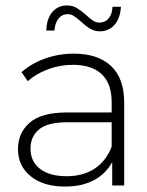

<svg xmlns="http://www.w3.org/2000/svg" viewBox="-20 -681 538 705"><path d="M436 -305V0H392V-86Q369 -43 325 -19.5Q281 4 219 4Q139 4 92.5 -34Q46 -72 46 -133Q46 -193 89 -230.5Q132 -268 225 -268H390V-306Q390 -374 353.5 -408.5Q317 -443 247 -443Q200 -443 156 -426.5Q112 -410 82 -383L59 -416Q95 -448 145.5 -466Q196 -484 251 -484Q340 -484 388 -438.5Q436 -393 436 -305ZM390 -142V-232H226Q155 -232 123.5 -206Q92 -180 92 -135Q92 -88 127 -61Q162 -34 225 -34Q285 -34 327 -61.5Q369 -89 390 -142ZM277 -602Q262 -615 251.5 -622Q241 -629 229 -629Q208 -629 195 -613Q182 -597 180 -569H150Q151 -611 171.5 -636Q192 -661 226 -661Q246 -661 262 -651.5Q278 -642 296 -626Q311 -612 322 -605Q333 -598 345 -598Q366 -598 379 -613.5Q392 -629 393 -656H424Q422 -615 401 -590.5Q380 -566 347 -566Q327 -566 311 -575.5Q295 -585 277 -602Z"/></svg>

Font: Montserrat Ace
Style: Light
Weight: 300
Designer: Julieta Ulanovsky
Foundry: Julieta Ulanovsky
Version: Version 1